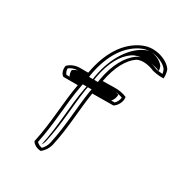

<svg xmlns="http://www.w3.org/2000/svg" viewBox="-160 -752 827 885"><g transform="rotate(30 254.0 -309.5)"><path d="M88 -374C84 -353 91 -333 104 -325H181C162 -222 162 -114 137 -2C144 11 163 23 185 23C200 11 216 -11 220 -36C242 -137 243 -230 258 -325C296 -325 332 -326 370 -326C387 -336 404 -363 399 -388C379 -397 356 -401 329 -400C309 -400 291 -399 271 -399C286 -482 319 -536 354 -560C380 -577 424 -567 448 -556C475 -549 500 -549 508 -550C509 -566 507 -581 502 -594C481 -629 409 -658 348 -632C267 -598 214 -514 194 -399H149C125 -399 101 -388 88 -374ZM102 -369C114 -378 130 -384 147 -384H207L209 -399C229 -511 280 -587 352 -618C404 -640 468 -615 487 -586C490 -579 492 -572 493 -565C482 -566 467 -567 456 -570C430 -582 382 -595 347 -572C305 -543 271 -484 256 -399L254 -384H269C290 -384 306 -385 326 -385C349 -386 368 -383 385 -377C385 -363 376 -348 368 -341C330 -341 297 -340 261 -340H246L243 -325C228 -228 227 -136 205 -36C202 -18 192 -2 182 8C169 6 158 -1 153 -7C177 -120 177 -225 196 -325L199 -340H112C106 -346 101 -358 102 -369ZM122 -371C121 -359 124 -347 129 -340H219L216 -325C197 -224 198 -117 173 -5C179 -14 183 -24 185 -36C207 -136 208 -229 223 -325L226 -340H261C291 -340 317 -341 350 -341C359 -350 365 -365 365 -380C354 -384 343 -386 329 -385H328H326C309 -385 292 -384 269 -384H234L236 -399C251 -483 283 -538 325 -567C360 -590 415 -584 444 -577C455 -574 461 -573 472 -568C471 -576 470 -583 467 -590C450 -618 406 -629 388 -626C384 -625 380 -625 373 -622C306 -594 249 -513 229 -399L227 -384H147C146 -384 133 -380 122 -371Z"/></g></svg>

Font: Snowfall
Style: EcoObl
Weight: 400
Designer: Jasper
Foundry: Cannot Into Space Fonts
Version: Version 0.9